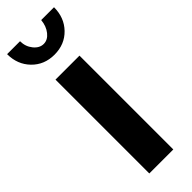

<svg xmlns="http://www.w3.org/2000/svg" viewBox="-251 -744 758 758"><g transform="rotate(-45 128.0 -365.0)"><path d="M60.6 0V-523.8H194.6V0ZM127.6 -656.1Q150.1 -656.1 167 -677.2Q184 -698.3 187 -730H258.6Q258.6 -672.2 221.8 -634.1Q184.9 -596 127.6 -596Q70.8 -596 33.7 -634.1Q-3.4 -672.2 -3.4 -730H68.8Q68.8 -700.3 86.5 -678.2Q104.3 -656.1 127.6 -656.1Z"/></g></svg>

Font: Raleway Thin
Style: Regular
Weight: 100
Designer: Matt McInerney, Pablo Impallari, Rodrigo Fuenzalida
Foundry: Matt McInerney, Pablo Impallari, Rodrigo Fuenzalida
Version: Version 4.026